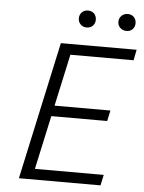

<svg xmlns="http://www.w3.org/2000/svg" viewBox="-56 -869 687 914"><g transform="rotate(5 287.0 -412.0)"><path d="M327 -743Q310 -743 298.5 -754.5Q287 -766 287 -783Q287 -801 298.5 -812.5Q310 -824 327 -824Q346 -824 357 -812.5Q368 -801 368 -783Q368 -766 357 -754.5Q346 -743 327 -743ZM476 -783Q476 -801 488 -812.5Q500 -824 518 -824Q536 -824 547 -812.5Q558 -801 558 -783Q558 -766 547 -754.5Q536 -743 518 -743Q500 -743 488 -754.5Q476 -766 476 -783ZM564 -607H262L208 -359H475L464 -308H197L141 -51H470L459 0H69L212 -658H574Z"/></g></svg>

Font: EauTestText Semilight
Style: Italic
Weight: 300
Italic angle: -12°
Designer: Christian Thalmann (Catharsis Fonts)
Version: Version 0.001;PS 000.001;hotconv 1.0.88;makeotf.lib2.5.64775